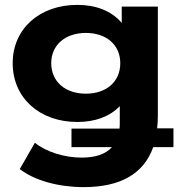

<svg xmlns="http://www.w3.org/2000/svg" viewBox="-20 -565 751 787"><path d="M691 -39H624C626 -55 627 -72 627 -90V-538H479V-471C437 -521 372 -545 297 -545C142 -545 32 -447 32 -306C32 -164 142 -65 297 -65C368 -65 429 -86 471 -130V-66C471 -56 471 -47 470 -38H273V38H439C413 67 372 81 314 81C243 81 168 57 123 20L61 128C123 176 222 202 323 202C473 202 569 148 608 38H691ZM332 -181C248 -181 190 -230 190 -306C190 -381 248 -430 332 -430C416 -430 473 -381 473 -306C473 -230 416 -181 332 -181Z"/></svg>

Font: AWKNG-Font
Style: Bold
Weight: 700
Designer: Awakening Church
Foundry: Awakening Church
Version: Version 1.700;PS 001.700;hotconv 1.0.88;makeotf.lib2.5.64775